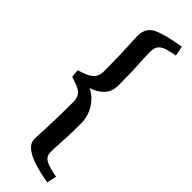

<svg xmlns="http://www.w3.org/2000/svg" viewBox="-316 -751 846 846"><g transform="rotate(45 107.0 -328.0)"><path d="M221 -749 230 -703Q203 -698 182 -692Q161 -686 149.5 -673.5Q138 -661 138 -634Q138 -608 139 -590Q140 -572 141 -553.5Q142 -535 143 -506.5Q144 -478 144 -430Q144 -392 120.5 -367.5Q97 -343 62 -333Q98 -316 122 -279Q146 -242 146 -194Q146 -141 144.5 -109Q143 -77 141.5 -55.5Q140 -34 140 -12Q140 16 164 28Q188 40 234 48L224 93Q175 85 135 72.5Q95 60 72 41.5Q49 23 49 -2Q49 -22 50 -38.5Q51 -55 52 -78Q53 -101 54 -139Q55 -177 55 -239Q55 -265 42.5 -280Q30 -295 -1 -305L-27 -314L-30 -351L-1 -361Q28 -371 41.5 -387Q55 -403 55 -431Q55 -484 54 -516.5Q53 -549 52 -570.5Q51 -592 50 -608.5Q49 -625 49 -646Q49 -696 90.5 -715.5Q132 -735 221 -749Z"/></g></svg>

Font: Jaini Purva
Style: Regular
Weight: 400
Designer: Maithili Shingre, Girish Dalvi (Devanagari), Taresh Vohra (Latin)
Foundry: Ek Type
Version: Version 2.000; ttfautohint (v1.8.4.7-5d5b)